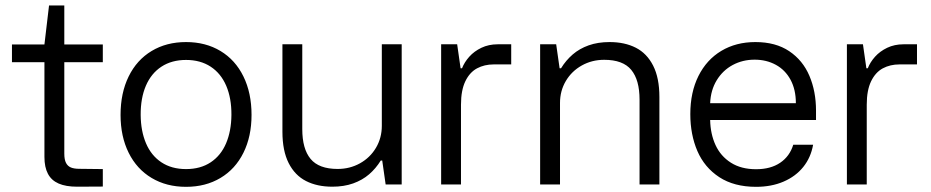

<svg xmlns="http://www.w3.org/2000/svg" viewBox="-20 -685 3459 713"><path d="M145 -102.1V-520L162.1 -664.6H218.8V-114.3Q218.8 -92.3 225.1 -80.1Q231.4 -67.9 243.4 -63Q255.4 -58.1 274.4 -58.1L361.8 -57.1V7.8L266.6 8.3Q224.6 8.3 197.8 -3.4Q170.9 -15.1 158 -39.6Q145 -64 145 -102.1ZM24.4 -520H361.8V-454.1H24.4Z M427.7 -258.3Q427.7 -339.8 457.8 -401.1Q487.8 -462.4 543 -495.6Q598.1 -528.8 670.9 -528.8V-462.4Q617.7 -462.4 579.6 -437.5Q541.5 -412.6 521.7 -366.5Q502 -320.3 502.4 -258.3Q502.9 -198.2 522.2 -152.8Q541.5 -107.4 579.3 -82.3Q617.2 -57.1 670.9 -57.1V8.8Q598.1 8.8 543 -24.2Q487.8 -57.1 457.8 -117.7Q427.7 -178.2 427.7 -258.3ZM839.4 -258.3Q839.8 -320.3 820.1 -366.5Q800.3 -412.6 762.2 -437.5Q724.1 -462.4 670.9 -462.4V-528.8Q743.7 -528.8 798.8 -495.6Q854 -462.4 884 -401.1Q914.1 -339.8 914.1 -258.3Q914.1 -178.2 884 -117.7Q854 -57.1 798.8 -24.2Q743.7 8.8 670.9 8.8V-57.1Q724.6 -57.1 762.5 -82.3Q800.3 -107.4 819.6 -152.8Q838.9 -198.2 839.4 -258.3Z M1399.4 -88.9 1397.9 -217.8V-520.5H1471.7V0H1412.1ZM1233.9 -57.6Q1279.3 -57.6 1316.9 -78.6Q1354.5 -99.6 1376.2 -136.2Q1397.9 -172.9 1397.9 -217.8L1399.4 -88.9H1394Q1376 -59.6 1350.8 -37.8Q1325.7 -16.1 1291.5 -3.9Q1257.3 8.3 1213.9 8.3Q1157.7 8.3 1116.5 -12.7Q1075.2 -33.7 1052 -79.3Q1028.8 -125 1028.8 -195.8V-520.5H1102.5V-205.6Q1102.5 -132.3 1133.3 -95Q1164.1 -57.6 1233.9 -57.6Z M1690.4 -431.6H1695.8Q1704.6 -454.1 1722.7 -474.4Q1740.7 -494.6 1767.8 -507.6Q1794.9 -520.5 1828.1 -520.5H1878.4V-445.8H1813.5Q1778.8 -445.8 1751.5 -431.2Q1724.1 -416.5 1708 -383.1Q1691.9 -349.6 1691.9 -296.4ZM1690.4 -431.6 1691.9 -302.7V0H1618.2V-520.5H1677.7Z M2058.1 -431.6 2059.6 -302.7V0H1985.8V-520.5H2045.4ZM2223.6 -462.9Q2178.2 -462.9 2140.6 -441.9Q2103 -420.9 2081.3 -384.3Q2059.6 -347.7 2059.6 -302.7L2058.1 -431.6H2063.5Q2081.5 -460.9 2106.7 -482.7Q2131.8 -504.4 2166 -516.6Q2200.2 -528.8 2243.7 -528.8Q2299.8 -528.8 2341.1 -507.8Q2382.3 -486.8 2405.5 -441.2Q2428.7 -395.5 2428.7 -324.7V0H2355V-314.9Q2355 -388.2 2324.2 -425.5Q2293.5 -462.9 2223.6 -462.9Z M2543.5 -261.2Q2543.5 -342.3 2573.7 -402.8Q2604 -463.4 2658.7 -496.1Q2713.4 -528.8 2785.2 -528.8Q2860.4 -528.8 2910.9 -494.9Q2961.4 -460.9 2985.8 -403.3Q3010.3 -345.7 3010.3 -274.4V-239.3H2617.2Q2618.2 -187.5 2637.2 -146.2Q2656.2 -105 2694.3 -80.8Q2732.4 -56.6 2787.6 -56.6Q2841.8 -56.6 2877.2 -80.6Q2912.6 -104.5 2925.8 -147.5H2999.5Q2991.2 -100.1 2962.9 -64.9Q2934.6 -29.8 2889.6 -10.5Q2844.7 8.8 2787.6 8.8Q2706.1 8.8 2651.1 -27.1Q2596.2 -63 2569.8 -124Q2543.5 -185.1 2543.5 -261.2ZM2782.2 -463.4Q2737.8 -463.4 2700.9 -443.6Q2664.1 -423.8 2641.6 -387Q2619.1 -350.1 2617.2 -301.8H2935.5Q2935.5 -352.1 2915.8 -388.7Q2896 -425.3 2861.1 -444.3Q2826.2 -463.4 2782.2 -463.4Z M3197.3 -431.6H3202.6Q3211.4 -454.1 3229.5 -474.4Q3247.6 -494.6 3274.7 -507.6Q3301.8 -520.5 3335 -520.5H3385.3V-445.8H3320.3Q3285.6 -445.8 3258.3 -431.2Q3231 -416.5 3214.8 -383.1Q3198.7 -349.6 3198.7 -296.4ZM3197.3 -431.6 3198.7 -302.7V0H3125V-520.5H3184.6Z"/></svg>

Font: Wand UI Pro
Style: Regular
Weight: 400
Designer: Andreas Faust
Version: Version 1.003;FEAKit 1.0